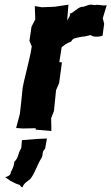

<svg xmlns="http://www.w3.org/2000/svg" viewBox="-20 -555 477 822"><path d="M386 -533C378 -535 372 -535 365 -535C351 -533 344 -525 330 -526C308 -520 299 -503 279 -496C283 -483 266 -474 267 -460L273 -535L213 -526L159 -524L129 -529L131 -472L115 -441L106 -380L116 -356L111 -327L104 -296C96 -265 90 -234 82 -204L77 -179L71 -120L65 -67L49 -7L78 -5L133 -6V0L200 6L199 -49L211 -80L220 -169L233 -199L241 -256L245 -288L234 -289L244 -353C262 -366 261 -368 285 -377C291 -395 315 -393 331 -398C344 -398 350 -401 369 -405C372 -399 395 -394 419 -402L426 -453L420 -477L437 -533C420 -528 403 -538 386 -533ZM2 203 24 219 48 231 62 236C71 239 64 244 76 247C83 227 102 219 110 211C133 181 138 151 158 121C166 105 158 96 173 82L181 38L137 40L74 45L71 79C53 109 62 117 41 138C41 152 34 169 26 182C27 189 21 200 2 203Z"/></svg>

Font: Asimov Print
Style: DIt
Weight: 250
Width: 0
Designer: Google
Version: Version 2.000980: 2014